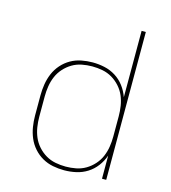

<svg xmlns="http://www.w3.org/2000/svg" viewBox="-110 -824 821 922"><g transform="rotate(15 300.0 -363.5)"><path d="M293 8Q265 8 237 2.5Q209 -3 184.5 -17Q160 -31 141 -52.5Q122 -74 111 -100Q100 -126 95.5 -154Q91 -182 91 -210V-310Q91 -338 95.5 -366Q100 -394 111 -420Q122 -446 141 -467.5Q160 -489 184.5 -503Q209 -517 237 -522.5Q265 -528 293 -528Q323 -528 352.5 -521.5Q382 -515 407.5 -499Q433 -483 451.5 -458.5Q470 -434 480 -405V-735H501V0H480V-115Q470 -86 451.5 -61.5Q433 -37 407.5 -21Q382 -5 352.5 1.5Q323 8 293 8ZM296 -11Q322 -11 347.5 -16Q373 -21 395 -34Q417 -47 434.5 -66.5Q452 -86 462 -109.5Q472 -133 476 -158.5Q480 -184 480 -210V-310Q480 -336 476 -361.5Q472 -387 462 -410.5Q452 -434 434.5 -453.5Q417 -473 395 -486Q373 -499 347.5 -504Q322 -509 296 -509Q270 -509 244.5 -504Q219 -499 197 -486Q175 -473 157.5 -453.5Q140 -434 130 -410.5Q120 -387 116 -361.5Q112 -336 112 -310V-210Q112 -184 116 -158.5Q120 -133 130 -109.5Q140 -86 157.5 -66.5Q175 -47 197 -34Q219 -21 244.5 -16Q270 -11 296 -11Z"/></g></svg>

Font: Iosevka Thin Extended
Style: Regular
Weight: 100
Width: 7
Monospace: yes
Designer: Belleve Invis
Foundry: Belleve Invis
Version: Version 32.5.0; ttfautohint (v1.8.4)